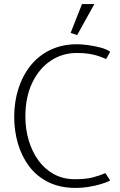

<svg xmlns="http://www.w3.org/2000/svg" viewBox="-20 -912 593 946"><path d="M523 -657Q505 -670 474 -678Q443 -686 412 -690Q381 -694 360 -694Q287 -694 229 -666.5Q171 -639 131.5 -590Q92 -541 71 -476Q50 -411 50 -336Q50 -267 68.5 -204Q87 -141 124 -92Q161 -43 218.5 -14.5Q276 14 354 14Q383 14 415 9Q447 4 476 -4.5Q505 -13 523 -23L499 -59Q472 -47 437.5 -38Q403 -29 349 -29Q291 -29 245.5 -54Q200 -79 169 -122Q138 -165 121.5 -220.5Q105 -276 105 -337Q105 -433 138.5 -503.5Q172 -574 229.5 -612.5Q287 -651 358 -651Q394 -651 418.5 -647Q443 -643 463 -636.5Q483 -630 503 -621ZM360 -739 445 -892H384L328 -750Z"/></svg>

Font: Catamaran Thin
Style: Regular
Weight: 100
Designer: Pria Ravichandran
Version: Version 2.000